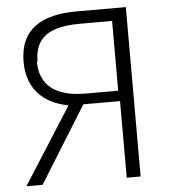

<svg xmlns="http://www.w3.org/2000/svg" viewBox="-53 -780 745 839"><g transform="rotate(-5 319.5 -360.5)"><path d="M29 10H100L308 -325H469V11H530V-732H312C163 -732 64 -677 64 -532C64 -411 138 -346 243 -326ZM125 -530C125 -638 196 -677 323 -677H465V-371H322C194 -371 122 -422 122 -529Z"/></g></svg>

Font: GenEiGothic-pro-Light
Style: Regular
Weight: 300
Designer: Ryoko NISHIZUKA (kana & ideographs); Paul D. Hunt (Latin, Greek & Cyrillic); Wenlong ZHANG (bopomofo); Sandoll Communica
Foundry: Adobe Systems Incorporated; o_tamon
Version: Version 1.000.140830